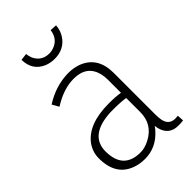

<svg xmlns="http://www.w3.org/2000/svg" viewBox="-212 -757 837 837"><g transform="rotate(-45 206.5 -339.0)"><path d="M374 6.8Q384.8 6.8 399.4 4.9L397.5 -25.4Q390.6 -24.4 381.8 -24.4Q342.8 -24.4 335 -63.5Q332 -78.1 332 -100.6V-355.5Q332 -453.1 252.9 -484.4Q224.6 -495.1 191.4 -495.1Q113.3 -494.1 43 -449.2L60.5 -418Q127.9 -460.9 190.4 -460.9Q271.5 -460.9 289.1 -388.7Q293 -372.1 293 -352.5V-271.5Q265.6 -276.4 222.7 -276.4Q95.7 -276.4 44.9 -208Q22.5 -175.8 22.5 -137.7Q22.5 -34.2 102.5 -3.9Q129.9 6.8 163.1 6.8Q232.4 6.8 281.2 -47.9Q289.1 -56.6 294.9 -65.4Q302.7 -2 354.5 5.9Q364.3 6.8 374 6.8ZM169.9 -27.3Q73.2 -27.3 65.4 -121.1Q64.5 -129.9 64.5 -137.7Q64.5 -237.3 201.2 -244.1Q210.9 -244.1 220.7 -244.1Q263.7 -244.1 293 -239.3V-152.3Q293 -78.1 226.6 -43Q197.3 -27.3 169.9 -27.3ZM87.9 -679.7Q88.9 -613.3 146.5 -588.9Q168.9 -580.1 192.4 -580.1Q252.9 -580.1 283.2 -626Q298.8 -649.4 300.8 -679.7L269.5 -681.6Q262.7 -631.8 217.8 -617.2Q206.1 -613.3 194.3 -613.3Q149.4 -613.3 128.9 -651.4Q122.1 -666 120.1 -683.6Z"/></g></svg>

Font: Yaldevi Colombo ExtraLight
Style: Regular
Weight: 275
Designer: Sol Matas, Denzil Rajitha, Kosala Senevirathne and Pathum Egodawatta
Foundry: Mooniak
Version: Version 1.020 ; ttfautohint (v1.6)